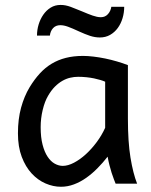

<svg xmlns="http://www.w3.org/2000/svg" viewBox="-20 -730 602 763"><path d="M290.5 -424.8Q274.9 -424.8 259 -421.1Q243.2 -417.5 227.8 -408.7Q212.4 -399.9 198 -385.5Q183.6 -371.1 170.9 -349.1Q157.7 -326.7 149.7 -293.2Q141.6 -259.8 141.6 -224.6Q141.6 -184.1 149.2 -155Q156.7 -126 169.2 -107.2Q181.6 -88.4 197.5 -79.6Q213.4 -70.8 229.5 -70.8Q250 -70.8 274.2 -83.5Q298.3 -96.2 321.3 -117.2Q344.2 -138.2 364.5 -165.5Q384.8 -192.9 397.9 -222.2V-405.3Q390.6 -408.7 379.2 -412.1Q367.7 -415.5 353.8 -418.5Q339.8 -421.4 323.5 -423.1Q307.1 -424.8 290.5 -424.8ZM488.3 -258.8Q488.3 -166.5 498.5 -103.8Q508.8 -41 524.9 0H439.5Q437 -6.3 432.6 -17.6Q428.2 -28.8 423.6 -43.2Q418.9 -57.6 414.8 -74.2Q410.6 -90.8 407.7 -107.4Q388.7 -83 367.4 -61.5Q346.2 -40 322.8 -23.4Q299.3 -6.8 273.9 2.7Q248.5 12.2 222.2 12.2Q191.4 12.2 160.9 -1Q130.4 -14.2 106 -40.5Q81.5 -66.9 66.4 -106.7Q51.3 -146.5 51.3 -200.2Q51.3 -256.3 63.7 -302Q76.2 -347.7 97.7 -383.3Q116.7 -414.6 138.2 -438Q159.7 -461.4 185.3 -476.8Q210.9 -492.2 241.7 -500Q272.5 -507.8 310.1 -507.8Q328.6 -507.8 351.3 -505.1Q374 -502.4 397.7 -497.6Q421.4 -492.7 444.8 -485.8Q468.3 -479 488.3 -471.2ZM127 -588.4Q127 -610.8 133.5 -632.6Q140.1 -654.3 152.1 -671.6Q164.1 -689 181.4 -699.7Q198.7 -710.4 220.7 -710.4Q231 -710.4 240.7 -708.5Q250.5 -706.5 260.5 -702.9Q270.5 -699.2 281.5 -694.6Q292.5 -689.9 305.2 -685.1Q318.4 -679.7 328.9 -675.3Q339.4 -670.9 348.4 -668Q357.4 -665 365.2 -663.3Q373 -661.6 380.9 -661.6Q397.9 -661.6 408.9 -673.8Q419.9 -686 422.4 -703.1H473.6Q473.6 -679.7 467 -657.7Q460.4 -635.7 448 -618.7Q435.5 -601.6 417.5 -591.3Q399.4 -581.1 377 -581.1Q357.4 -581.1 337.6 -587.6Q317.9 -594.2 295.4 -604.5Q267.1 -617.7 250.2 -623.8Q233.4 -629.9 219.7 -629.9Q201.7 -629.9 190.9 -618.2Q180.2 -606.4 178.2 -588.4Z"/></svg>

Font: Andika Basic
Style: Regular
Weight: 400
Designer: Annie Olsen & Victor Gaultney
Foundry: SIL International
Version: Version 1.000